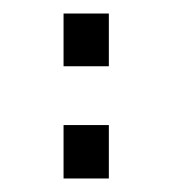

<svg xmlns="http://www.w3.org/2000/svg" viewBox="-20 -626 255 284"><path d="M74 -606H141V-528H74ZM74 -441H141V-362H74Z"/></svg>

Font: Mixer
Style: Regular
Weight: 400
Version: Version 1.0